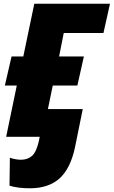

<svg xmlns="http://www.w3.org/2000/svg" viewBox="-20 -734 610 1030"><path d="M322 -557 297 -431H430L395 -275H263L237 -149H424L383 53Q359 169 300 222.5Q241 276 141 276Q75 276 31 262L33 112Q45 117 62 120Q79 123 92 123Q128 123 151.5 102.5Q175 82 189 21L193 0H13L70 -275H6L42 -431H105L164 -714H570L535 -557Z"/></svg>

Font: Noto Sans Display Black
Style: Italic
Weight: 900
Italic angle: -12°
Designer: Monotype Design team
Foundry: Monotype Imaging Inc.
Version: Version 1.000